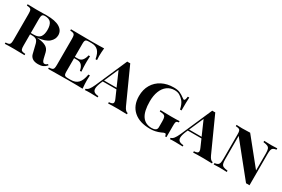

<svg xmlns="http://www.w3.org/2000/svg" viewBox="75 -1581 3748 2554"><g transform="rotate(30 1949.0 -304.0)"><path d="M681 -42Q657 -14 627 0Q597 14 552 14Q495 14 464 -8Q433 -30 424 -67L395 -185Q384 -241 361.5 -259.5Q339 -278 295 -278H262V-106Q262 -68 267.5 -51Q273 -34 288.5 -28Q304 -22 337 -20V0Q280 -3 174 -3Q81 -3 34 0V-20Q68 -22 83 -28Q98 -34 103.5 -51Q109 -68 109 -106V-502Q109 -540 103.5 -557Q98 -574 83 -580Q68 -586 34 -588V-608Q81 -605 168 -605L282 -606Q302 -607 327 -607Q461 -607 527.5 -566.5Q594 -526 594 -454Q594 -392 541 -345Q488 -298 364 -285Q378 -285 393 -282Q465 -274 506.5 -250Q548 -226 561 -174L582 -85Q589 -57 599 -45Q609 -33 624 -33Q645 -33 667 -55ZM262 -502V-298H305Q379 -298 406.5 -336Q434 -374 434 -443Q434 -516 406.5 -552Q379 -588 314 -588Q292 -588 281 -581Q270 -574 266 -556Q262 -538 262 -502Z M1229 0Q1164 -3 1010 -3Q804 -3 700 0V-20Q734 -22 749 -28Q764 -34 769.5 -51Q775 -68 775 -106V-502Q775 -540 769.5 -557Q764 -574 748.5 -580Q733 -586 700 -588V-608Q804 -605 1010 -605Q1150 -605 1209 -608Q1202 -541 1202 -488Q1202 -449 1205 -426H1182Q1167 -512 1130 -548.5Q1093 -585 1028 -585H991Q965 -585 952 -580.5Q939 -576 933.5 -562.5Q928 -549 928 -520V-316H975Q1021 -316 1044.5 -348.5Q1068 -381 1076 -424H1099Q1096 -390 1096 -346V-306Q1096 -261 1102 -188H1079Q1072 -235 1047.5 -265.5Q1023 -296 975 -296H928V-88Q928 -59 933.5 -45.5Q939 -32 952 -27.5Q965 -23 991 -23H1034Q1105 -23 1145.5 -64Q1186 -105 1202 -202H1225Q1222 -174 1222 -130Q1222 -73 1229 0Z M1910 -20V0Q1862 -3 1779 -3Q1672 -3 1621 0V-20Q1654 -22 1670 -30.5Q1686 -39 1686 -59Q1686 -77 1673 -104L1623 -218H1413L1401 -191Q1373 -125 1373 -88Q1373 -54 1395 -38Q1417 -22 1460 -20V0Q1403 -3 1345 -3Q1291 -3 1264 0V-20Q1288 -25 1308.5 -50.5Q1329 -76 1352 -127L1563 -610Q1571 -609 1586 -609Q1602 -609 1609 -610L1847 -84Q1876 -22 1910 -20ZM1614 -238 1518 -457 1422 -238Z M2449 -557Q2462 -547 2469 -547Q2488 -547 2494 -608H2517Q2513 -551 2513 -408H2490Q2474 -486 2440 -526Q2409 -560 2377.5 -578Q2346 -596 2301 -596Q2236 -596 2187.5 -560Q2139 -524 2113 -457.5Q2087 -391 2087 -303Q2087 -150 2137 -78Q2187 -6 2286 -6Q2320 -6 2343 -20Q2364 -33 2364 -63V-156Q2364 -198 2356.5 -217Q2349 -236 2330 -243Q2311 -250 2269 -252V-272Q2334 -269 2434 -269Q2519 -269 2562 -272V-252Q2541 -250 2532 -244Q2523 -238 2520 -221.5Q2517 -205 2517 -166V0H2497Q2493 -37 2476 -37Q2460 -37 2426 -19Q2351 14 2272 14Q2109 14 2018 -66.5Q1927 -147 1927 -292Q1927 -392 1971 -466.5Q2015 -541 2093.5 -581.5Q2172 -622 2273 -622Q2333 -622 2369 -606Q2405 -590 2449 -557Z M3216 -20V0Q3168 -3 3085 -3Q2978 -3 2927 0V-20Q2960 -22 2976 -30.5Q2992 -39 2992 -59Q2992 -77 2979 -104L2929 -218H2719L2707 -191Q2679 -125 2679 -88Q2679 -54 2701 -38Q2723 -22 2766 -20V0Q2709 -3 2651 -3Q2597 -3 2570 0V-20Q2594 -25 2614.5 -50.5Q2635 -76 2658 -127L2869 -610Q2877 -609 2892 -609Q2908 -609 2915 -610L3153 -84Q3182 -22 3216 -20ZM2920 -238 2824 -457 2728 -238Z M3869 -588Q3836 -583 3820.5 -573Q3805 -563 3799.5 -541Q3794 -519 3794 -474V2L3767 1L3741 2L3341 -495V-134Q3341 -90 3349 -67.5Q3357 -45 3378 -35Q3399 -25 3444 -20V0Q3399 -3 3330 -3Q3275 -3 3243 0V-20Q3276 -25 3291.5 -35Q3307 -45 3312.5 -67Q3318 -89 3318 -134V-502Q3318 -540 3312.5 -557Q3307 -574 3291.5 -580Q3276 -586 3243 -588V-608Q3275 -605 3330 -605Q3401 -605 3452 -608L3771 -212V-474Q3771 -518 3763 -540.5Q3755 -563 3733.5 -573Q3712 -583 3668 -588V-608Q3712 -605 3782 -605Q3838 -605 3869 -608Z"/></g></svg>

Font: Playfair Display SC
Style: Bold
Weight: 700
Designer: Claus Eggers Sørensen
Foundry: Claus Eggers Sørensen
Version: Version 1.200; ttfautohint (v1.6)